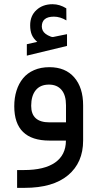

<svg xmlns="http://www.w3.org/2000/svg" viewBox="-20 -678 470 926"><path d="M159.7 -476.1Q141.6 -491.2 133.5 -510Q125.5 -528.8 125.5 -556.2Q125.5 -602.1 156 -629.9Q186.5 -657.7 233.4 -657.7Q251 -657.7 267.6 -652.6Q284.2 -647.5 299.8 -637.7L300.3 -579.6Q270 -597.7 240.2 -597.7Q181.6 -597.7 181.6 -549.8Q182.1 -539.1 186.3 -530.5Q190.4 -522 200 -514.6Q209.5 -507.3 224.6 -501.5Q227.5 -500.5 229.7 -500Q231.9 -499.5 234.4 -499.5Q234.9 -499.5 235.6 -499.5Q236.3 -499.5 236.8 -499.8Q237.3 -500 238.3 -500Q250.5 -502.4 272.9 -507.1Q295.4 -511.7 303.2 -513.2V-456.5L109.4 -409.7V-464.8ZM380.9 -169.9V0Q380.9 106.4 308.1 167.2Q235.4 228 98.6 228H62.5V142.1H95.7Q193.8 142.1 245.6 106Q297.4 69.8 297.9 1V0H218.8Q48.8 0 48.8 -165.5Q48.8 -206.5 59.6 -240.7Q70.3 -274.9 91.1 -300.3Q111.8 -325.7 144.3 -339.8Q176.8 -354 218.3 -354Q295.4 -354 338.1 -304.7Q380.9 -255.4 380.9 -169.9ZM130.4 -167.5Q130.4 -87.9 218.3 -87.9H298.3V-170.4Q298.3 -219.2 276.6 -244.6Q254.9 -270 216.3 -270Q174.3 -270 152.3 -242.9Q130.4 -215.8 130.4 -167.5Z"/></svg>

Font: Shabnam WOL
Style: WOL
Weight: 400
Foundry: DejaVu fonts team - Redesigned by Saber Rastikerdar - Based on Vazir font
Version: Version 5.0.0